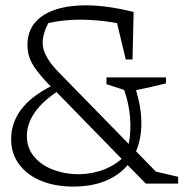

<svg xmlns="http://www.w3.org/2000/svg" viewBox="-20 -676 676 707"><path d="M250 11Q182 11 130.5 -10.5Q79 -32 50 -71.5Q21 -111 21 -163Q21 -284 167 -358L157 -368Q114 -413 97.5 -443.5Q81 -474 81 -510Q81 -576 130 -613Q179 -650 267 -655.5Q355 -661 472 -632L468 -457H443L411 -591Q344 -603 279.5 -603.5Q215 -604 158 -591Q130 -538 139.5 -498Q149 -458 197 -409L454 -146Q463 -192 459 -243Q455 -294 437 -345L372 -366V-391H591V-369Q559 -361 530.5 -354.5Q502 -348 481 -344Q501 -277 500.5 -220Q500 -163 481 -119L554 -44L636 -25V0H517L450 -68Q418 -30 367.5 -9.5Q317 11 250 11ZM79 -175Q79 -133 103 -102.5Q127 -72 166 -55Q205 -38 251.5 -35Q298 -32 344.5 -45.5Q391 -59 428 -91L188 -337Q79 -263 79 -175Z"/></svg>

Font: Piazzolla Light
Style: Regular
Weight: 300
Designer: Juan Pablo del Peral
Foundry: Huerta Tipografica
Version: Version 1.330